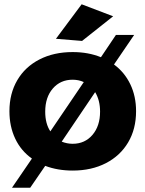

<svg xmlns="http://www.w3.org/2000/svg" viewBox="-20 -790 678 896"><path d="M615 -271Q615 -188 578 -125.5Q541 -63 474 -28.5Q407 6 319 6Q249 6 191 -16L121 86H36L129 -50Q78 -86 51 -143Q24 -200 24 -271Q24 -353 60.5 -415.5Q97 -478 164 -512.5Q231 -547 319 -547Q392 -547 451 -523L521 -627H606L512 -489Q561 -453 588 -397Q615 -341 615 -271ZM215 -177 371 -407Q347 -418 319 -418Q262 -418 226.5 -377Q191 -336 191 -269Q191 -213 215 -177ZM447 -269Q447 -322 424 -360L268 -129Q293 -119 319 -119Q376 -119 411.5 -160.5Q447 -202 447 -269ZM361 -770 508 -714 363 -599 241 -609Z"/></svg>

Font: Montserrat arm2
Style: Bold
Weight: 700
Designer: Julieta Ulanovsky
Foundry: Julieta Ulanovsky
Version: Version 6.000